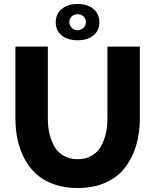

<svg xmlns="http://www.w3.org/2000/svg" viewBox="-20 -946 787 972"><path d="M373 -925.8Q422.9 -925.8 452.9 -900.6Q482.9 -875.5 482.9 -833Q482.9 -791 452.9 -766.6Q422.9 -742.2 373 -742.2Q322.8 -742.2 292.5 -766.6Q262.2 -791 262.2 -833Q262.2 -875.5 292.5 -900.6Q322.8 -925.8 373 -925.8ZM331.1 -834Q331.1 -817.4 343.3 -805.2Q355.5 -793 373 -793Q390.1 -793 402.6 -805.2Q415 -817.4 415 -834Q415 -851.1 403.1 -862.5Q391.1 -874 373 -874Q355 -874 343 -862.5Q331.1 -851.1 331.1 -834ZM373 5.9Q306.6 5.9 253.2 -13.2Q199.7 -32.2 163.8 -64.7Q127.9 -97.2 103.8 -142.6Q79.6 -188 68.8 -239Q58.1 -290 58.1 -347.2V-710H222.2V-347.2Q222.2 -304.7 230.5 -268.8Q238.8 -232.9 255.9 -203.4Q272.9 -173.8 303 -157Q333 -140.1 373 -140.1Q413.6 -140.1 443.8 -157.5Q474.1 -174.8 491 -204.8Q507.8 -234.9 515.9 -270.3Q523.9 -305.7 523.9 -347.2V-710H688V-347.2Q688 -272 669.2 -209Q650.4 -146 613 -97.4Q575.7 -48.8 514.4 -21.5Q453.1 5.9 373 5.9Z"/></svg>

Font: Raleway-v4020 ExtraBold
Style: Regular
Weight: 800
Designer: Matt McInerney, Pablo Impallari, Rodrigo Fuenzalida
Foundry: Matt McInerney, Pablo Impallari, Rodrigo Fuenzalida
Version: Version 4.020;PS 004.020;hotconv 1.0.88;makeotf.lib2.5.64775